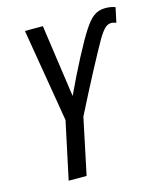

<svg xmlns="http://www.w3.org/2000/svg" viewBox="-109 -800 738 879"><g transform="rotate(-15 260.0 -360.0)"><path d="M107 0H192L248 -266C318 -405 383 -527 419 -590C445 -633 461 -647 481 -647C490 -647 497 -645 505 -642L520 -712C508 -717 490 -720 473 -720C429 -720 403 -697 372 -650C337 -597 277 -482 225 -370L176 -714H91L165 -272Z"/></g></svg>

Font: Noto Sans Display SemiCondensed
Style: Italic
Weight: 400
Width: 4
Italic angle: -12°
Designer: Monotype Design Team
Foundry: Monotype Imaging Inc.
Version: Version 1.900